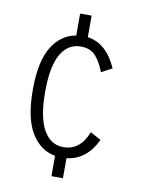

<svg xmlns="http://www.w3.org/2000/svg" viewBox="-81 -757 611 814"><g transform="rotate(10 225.0 -350.0)"><path d="M197.5 0V-87.5Q133 -99 94.5 -162.2Q56 -225.5 56 -347Q56 -469.5 94.2 -532Q132.5 -594.5 197.5 -605.5V-700H247V-607Q329 -596 373.5 -495L327.5 -470.5Q318.5 -492.5 311 -506.5Q303.5 -520.5 291.8 -534.8Q280 -549 263.5 -556Q247 -563 225 -563Q170 -563 139.5 -510.2Q109 -457.5 109 -347Q109 -238 139.8 -184Q170.5 -130 225 -130Q298 -130 329.5 -212.5L375.5 -187.5Q333 -96.5 247 -86V0Z"/></g></svg>

Font: League Mono Condensed UltraLight
Style: Regular
Weight: 200
Width: 1
Designer: Tyler Finck
Foundry: The League of Moveable Type / Tyler Finck
Version: Version 2.210